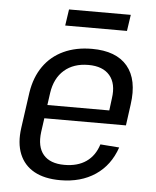

<svg xmlns="http://www.w3.org/2000/svg" viewBox="-52 -747 649 799"><g transform="rotate(5 273.0 -347.5)"><path d="M229 8Q163 8 120 -16Q77 -40 58.5 -85.5Q40 -131 49 -195L70 -345Q80 -409 112 -454.5Q144 -500 195.5 -524Q247 -548 314 -548Q415 -548 462 -492Q509 -436 494 -331L482 -243H125L133 -299H422L404 -271L414 -350Q423 -412 394 -446Q365 -480 305 -480Q243 -480 204 -446Q165 -412 156 -350L133 -185Q125 -123 153 -90Q181 -57 241 -57Q296 -57 332 -82Q368 -107 383 -155L462 -149Q436 -73 375.5 -32.5Q315 8 229 8ZM462 -703 452 -635H194L204 -703Z"/></g></svg>

Font: Pathway Extreme SemiCondensed
Style: Italic
Weight: 400
Width: 4
Italic angle: -8°
Version: Version 1.001;gftools[0.9.26]